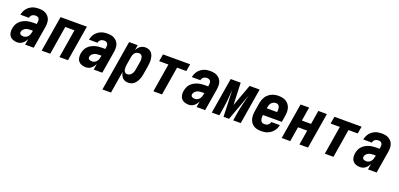

<svg xmlns="http://www.w3.org/2000/svg" viewBox="13 -1472 5474 2631"><g transform="rotate(20 2750.0 -156.5)"><path d="M147 8Q116 8 87.5 -1.5Q59 -11 40.5 -33Q22 -55 17.5 -85.5Q13 -116 18 -147Q23 -174 33.5 -200Q44 -226 63.5 -247Q83 -268 108 -282.5Q133 -297 159.5 -305.5Q186 -314 213 -317Q240 -320 266 -320H314L317 -343Q320 -358 319 -373Q318 -388 310.5 -400Q303 -412 289.5 -417.5Q276 -423 261 -423Q248 -423 235 -419.5Q222 -416 211 -408Q200 -400 193 -388Q186 -376 184 -363H60V-364Q64 -387 73.5 -409.5Q83 -432 98 -452Q113 -472 133.5 -487Q154 -502 176.5 -511.5Q199 -521 222.5 -524.5Q246 -528 269 -528Q296 -528 322.5 -523.5Q349 -519 371 -506.5Q393 -494 410 -474.5Q427 -455 435 -431Q443 -407 443.5 -380Q444 -353 440 -325L386 0H261L275 -85Q266 -67 253 -49.5Q240 -32 223.5 -18.5Q207 -5 186.5 1.5Q166 8 147 8ZM202 -97Q220 -97 238 -106.5Q256 -116 267.5 -132Q279 -148 285 -166.5Q291 -185 294 -203L296 -215H266Q247 -215 228 -212.5Q209 -210 191.5 -202Q174 -194 160 -178Q146 -162 143 -144Q141 -132 145 -122Q149 -112 158 -106.5Q167 -101 178.5 -99Q190 -97 202 -97Z M502 0 588 -520H972L886 0H761L829 -415H695L627 0Z M1147 8Q1116 8 1087.5 -1.5Q1059 -11 1040.5 -33Q1022 -55 1017.5 -85.5Q1013 -116 1018 -147Q1023 -174 1033.5 -200Q1044 -226 1063.5 -247Q1083 -268 1108 -282.5Q1133 -297 1159.5 -305.5Q1186 -314 1213 -317Q1240 -320 1266 -320H1314L1317 -343Q1320 -358 1319 -373Q1318 -388 1310.5 -400Q1303 -412 1289.5 -417.5Q1276 -423 1261 -423Q1248 -423 1235 -419.5Q1222 -416 1211 -408Q1200 -400 1193 -388Q1186 -376 1184 -363H1060V-364Q1064 -387 1073.5 -409.5Q1083 -432 1098 -452Q1113 -472 1133.5 -487Q1154 -502 1176.5 -511.5Q1199 -521 1222.5 -524.5Q1246 -528 1269 -528Q1296 -528 1322.5 -523.5Q1349 -519 1371 -506.5Q1393 -494 1410 -474.5Q1427 -455 1435 -431Q1443 -407 1443.5 -380Q1444 -353 1440 -325L1386 0H1261L1275 -85Q1266 -67 1253 -49.5Q1240 -32 1223.5 -18.5Q1207 -5 1186.5 1.5Q1166 8 1147 8ZM1202 -97Q1220 -97 1238 -106.5Q1256 -116 1267.5 -132Q1279 -148 1285 -166.5Q1291 -185 1294 -203L1296 -215H1266Q1247 -215 1228 -212.5Q1209 -210 1191.5 -202Q1174 -194 1160 -178Q1146 -162 1143 -144Q1141 -132 1145 -122Q1149 -112 1158 -106.5Q1167 -101 1178.5 -99Q1190 -97 1202 -97Z M1466 215 1588 -520H1713L1701 -446Q1711 -464 1723.5 -479.5Q1736 -495 1752 -506Q1768 -517 1787 -522.5Q1806 -528 1825 -528Q1851 -528 1874.5 -519Q1898 -510 1914 -491.5Q1930 -473 1937.5 -449.5Q1945 -426 1948 -400.5Q1951 -375 1949 -349Q1947 -323 1943 -297L1923 -177Q1920 -156 1914.5 -135Q1909 -114 1900 -93.5Q1891 -73 1878 -54Q1865 -35 1847.5 -20.5Q1830 -6 1808.5 1Q1787 8 1766 8Q1741 8 1719 0.5Q1697 -7 1681.5 -23.5Q1666 -40 1657 -61Q1648 -82 1644 -105L1591 215ZM1712 -97Q1729 -97 1745.5 -105Q1762 -113 1773.5 -127.5Q1785 -142 1791.5 -159Q1798 -176 1801 -194L1821 -314Q1823 -326 1824 -338Q1825 -350 1823.5 -361.5Q1822 -373 1819 -384.5Q1816 -396 1809.5 -404.5Q1803 -413 1793 -418Q1783 -423 1770 -423Q1755 -423 1739 -417.5Q1723 -412 1711 -400Q1699 -388 1692.5 -372.5Q1686 -357 1683 -341L1663 -221Q1661 -208 1660 -195Q1659 -182 1659.5 -169Q1660 -156 1662 -143.5Q1664 -131 1670.5 -120.5Q1677 -110 1687.5 -103.5Q1698 -97 1712 -97Z M2131 0 2199 -415H2064L2082 -520H2478L2460 -415H2325L2257 0Z M2647 8Q2616 8 2587.5 -1.5Q2559 -11 2540.5 -33Q2522 -55 2517.5 -85.5Q2513 -116 2518 -147Q2523 -174 2533.5 -200Q2544 -226 2563.5 -247Q2583 -268 2608 -282.5Q2633 -297 2659.5 -305.5Q2686 -314 2713 -317Q2740 -320 2766 -320H2814L2817 -343Q2820 -358 2819 -373Q2818 -388 2810.5 -400Q2803 -412 2789.5 -417.5Q2776 -423 2761 -423Q2748 -423 2735 -419.5Q2722 -416 2711 -408Q2700 -400 2693 -388Q2686 -376 2684 -363H2560V-364Q2564 -387 2573.5 -409.5Q2583 -432 2598 -452Q2613 -472 2633.5 -487Q2654 -502 2676.5 -511.5Q2699 -521 2722.5 -524.5Q2746 -528 2769 -528Q2796 -528 2822.5 -523.5Q2849 -519 2871 -506.5Q2893 -494 2910 -474.5Q2927 -455 2935 -431Q2943 -407 2943.5 -380Q2944 -353 2940 -325L2886 0H2761L2775 -85Q2766 -67 2753 -49.5Q2740 -32 2723.5 -18.5Q2707 -5 2686.5 1.5Q2666 8 2647 8ZM2702 -97Q2720 -97 2738 -106.5Q2756 -116 2767.5 -132Q2779 -148 2785 -166.5Q2791 -185 2794 -203L2796 -215H2766Q2747 -215 2728 -212.5Q2709 -210 2691.5 -202Q2674 -194 2660 -178Q2646 -162 2643 -144Q2641 -132 2645 -122Q2649 -112 2658 -106.5Q2667 -101 2678.5 -99Q2690 -97 2702 -97Z M2983 0 3069 -520H3215L3227 -199L3345 -520H3491L3405 0H3295L3312 -104Q3318 -140 3325 -176Q3332 -212 3341 -248Q3350 -284 3359.5 -320Q3369 -356 3378 -392L3234 0H3154L3140 -392Q3137 -356 3134.5 -320Q3132 -284 3129 -248Q3126 -212 3121 -176Q3116 -140 3110 -104L3093 0Z M3703 8Q3673 8 3645 2Q3617 -4 3593.5 -19Q3570 -34 3554.5 -57Q3539 -80 3532 -107.5Q3525 -135 3525.5 -164.5Q3526 -194 3531 -223L3550 -343Q3555 -368 3563.5 -392.5Q3572 -417 3586.5 -439.5Q3601 -462 3622 -479.5Q3643 -497 3667 -508Q3691 -519 3716 -523.5Q3741 -528 3766 -528Q3796 -528 3824.5 -522Q3853 -516 3876.5 -501.5Q3900 -487 3917 -464Q3934 -441 3941.5 -413.5Q3949 -386 3948.5 -356Q3948 -326 3943 -297L3928 -208H3653V-206Q3651 -194 3650.5 -181.5Q3650 -169 3651.5 -156.5Q3653 -144 3657 -133Q3661 -122 3668.5 -113.5Q3676 -105 3688 -101Q3700 -97 3712 -97Q3725 -97 3739 -100Q3753 -103 3764 -111Q3775 -119 3783.5 -131.5Q3792 -144 3794 -157H3918Q3914 -134 3903.5 -111Q3893 -88 3877.5 -68Q3862 -48 3841.5 -33Q3821 -18 3798 -8.5Q3775 1 3750.5 4.5Q3726 8 3703 8ZM3670 -312H3820L3821 -314Q3823 -326 3824 -338.5Q3825 -351 3823.5 -362.5Q3822 -374 3818.5 -385.5Q3815 -397 3807.5 -405.5Q3800 -414 3789.5 -418.5Q3779 -423 3766 -423Q3749 -423 3731 -415.5Q3713 -408 3700.5 -393.5Q3688 -379 3682 -361.5Q3676 -344 3673 -326Z M4002 0 4088 -520H4213L4180 -319H4314L4347 -520H4472L4386 0H4261L4296 -214H4162L4127 0Z M4631 0 4699 -415H4564L4582 -520H4978L4960 -415H4825L4757 0Z M5147 8Q5116 8 5087.5 -1.5Q5059 -11 5040.5 -33Q5022 -55 5017.5 -85.5Q5013 -116 5018 -147Q5023 -174 5033.5 -200Q5044 -226 5063.5 -247Q5083 -268 5108 -282.5Q5133 -297 5159.5 -305.5Q5186 -314 5213 -317Q5240 -320 5266 -320H5314L5317 -343Q5320 -358 5319 -373Q5318 -388 5310.5 -400Q5303 -412 5289.5 -417.5Q5276 -423 5261 -423Q5248 -423 5235 -419.5Q5222 -416 5211 -408Q5200 -400 5193 -388Q5186 -376 5184 -363H5060V-364Q5064 -387 5073.5 -409.5Q5083 -432 5098 -452Q5113 -472 5133.5 -487Q5154 -502 5176.5 -511.5Q5199 -521 5222.5 -524.5Q5246 -528 5269 -528Q5296 -528 5322.5 -523.5Q5349 -519 5371 -506.5Q5393 -494 5410 -474.5Q5427 -455 5435 -431Q5443 -407 5443.5 -380Q5444 -353 5440 -325L5386 0H5261L5275 -85Q5266 -67 5253 -49.5Q5240 -32 5223.5 -18.5Q5207 -5 5186.5 1.5Q5166 8 5147 8ZM5202 -97Q5220 -97 5238 -106.5Q5256 -116 5267.5 -132Q5279 -148 5285 -166.5Q5291 -185 5294 -203L5296 -215H5266Q5247 -215 5228 -212.5Q5209 -210 5191.5 -202Q5174 -194 5160 -178Q5146 -162 5143 -144Q5141 -132 5145 -122Q5149 -112 5158 -106.5Q5167 -101 5178.5 -99Q5190 -97 5202 -97Z"/></g></svg>

Font: Iosevka Term Curly XBd Obl
Style: Regular
Weight: 800
Italic angle: -9°
Designer: Belleve Invis
Foundry: Belleve Invis
Version: Version 32.3.0